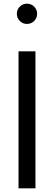

<svg xmlns="http://www.w3.org/2000/svg" viewBox="-20 -1031 295 1051"><path d="M81.4 0V-750H174.1V0ZM127.7 -900Q104.5 -900 88.4 -916.1Q72.3 -932.3 72.3 -955.5Q72.3 -978.6 88.4 -994.8Q104.5 -1010.9 127.7 -1010.9Q150.9 -1010.9 167 -994.8Q183.2 -978.6 183.2 -955.5Q183.2 -932.3 167 -916.1Q150.9 -900 127.7 -900Z"/></svg>

Font: Spartan Med
Style: Regular
Weight: 500
Designer: Matt Bailey, Mirko Velimirovic
Foundry: Matt Bailey
Version: Version 1.005